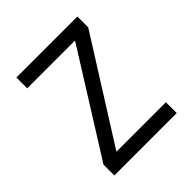

<svg xmlns="http://www.w3.org/2000/svg" viewBox="-187 -827 961 961"><g transform="rotate(-45 293.0 -346.5)"><path d="M77.1 0H518.6V-76.7H168.5L508.8 -616.7V-693.4H77.1V-616.7H415.5L77.1 -76.7Z"/></g></svg>

Font: Cascadia Code SemiLight
Style: Regular
Weight: 350
Monospace: yes
Designer: Aaron Bell
Foundry: Saja Typeworks
Version: Version 2404.023